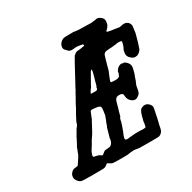

<svg xmlns="http://www.w3.org/2000/svg" viewBox="-166 -903 1084 1085"><g transform="rotate(-30 376.5 -360.5)"><path d="M391 -737Q395 -737 424 -737.5Q453 -738 453 -737Q453 -736 463 -735Q468 -735 472 -734Q476 -733 505 -733Q534 -733 546 -732Q558 -731 563 -732Q584 -735 589 -735L596 -737Q596 -737 598 -737Q600 -737 603 -736.5Q606 -736 608 -736Q617 -733 628 -723Q634 -718 636 -710Q639 -700 636 -689Q634 -676 630 -671Q623 -660 616 -654Q610 -650 610 -647Q610 -643 620 -641Q626 -641 626.5 -640Q627 -639 652 -636Q663 -635 684 -631Q687 -630 689 -631Q692 -632 701 -633Q707 -634 709 -635Q713 -635 722 -635Q723 -635 724.5 -634.5Q726 -634 728 -634Q731 -634 737 -629L740 -628L743 -625Q749 -619 751.5 -611.5Q754 -604 753 -596Q751 -584 749 -567Q748 -561 748 -558Q748 -555 743 -539Q738 -523 737.5 -519.5Q737 -516 735 -510Q733 -504 731 -497Q724 -474 721 -467Q717 -459 708 -451Q700 -445 693 -442Q689 -441 681.5 -440.5Q674 -440 670 -442Q661 -445 652 -454Q645 -460 641 -468Q636 -479 639 -495Q643 -514 645 -514Q646 -514 649 -522Q650 -527 651 -528Q653 -530 656 -544Q658 -552 658 -553Q658 -556 654 -558Q647 -560 638 -560Q628 -560 615 -557Q612 -557 603 -556Q594 -555 593.5 -554.5Q593 -554 576 -554Q552 -553 545 -548.5Q538 -544 535.5 -538Q533 -532 527 -511Q525 -503 523 -496.5Q521 -490 519.5 -484.5Q518 -479 516 -471.5Q514 -464 512 -456Q508 -441 506 -440Q506 -439 506 -438.5Q506 -438 505 -437Q504 -436 502.5 -431.5Q501 -427 498 -420Q489 -398 488 -395Q486 -387 490 -385Q492 -384 507.5 -383.5Q523 -383 527 -384Q536 -385 539 -388Q540 -389 541 -389Q544 -389 546 -395Q547 -398 547 -398Q550 -401 552 -410Q553 -414 552 -414Q550 -415 558 -427Q567 -440 581 -445Q592 -449 593 -447Q594 -445 603 -445Q607 -445 611 -444Q616 -441 623 -434Q630 -427 633 -421Q640 -407 635 -389Q634 -386 632 -377Q628 -358 624 -351Q622 -347 621 -344Q615 -322 608 -309Q604 -302 602 -291Q601 -287 600 -278Q597 -260 592 -252Q585 -242 571 -235Q566 -232 562 -232Q551 -231 539 -239Q529 -246 524 -255Q518 -264 517 -278Q517 -287 516 -289Q514 -294 509 -297Q505 -300 492 -300Q479 -300 473 -295Q465 -289 461 -275Q454 -251 449 -232Q447 -225 445.5 -221.5Q444 -218 443 -212Q438 -190 435 -188Q431 -185 428 -170Q428 -165 426 -160Q424 -155 423 -150.5Q422 -146 421 -143.5Q420 -141 417 -133Q410 -111 401 -92Q397 -82 396 -76Q395 -68 396 -66Q398 -63 406 -61Q410 -61 414.5 -61.5Q419 -62 427 -63Q434 -64 438 -64Q463 -67 492 -66Q507 -65 516.5 -65Q526 -65 528 -66Q530 -67 531.5 -69.5Q533 -72 533 -74Q533 -76 533.5 -78.5Q534 -81 534 -81.5Q534 -82 535 -85Q536 -88 536 -89Q536 -90 536 -93L537 -101V-102Q537 -103 539 -110Q541 -117 542 -121Q543 -125 545 -133Q551 -155 557 -163Q562 -171 564 -171Q564 -171 568 -173.5Q572 -176 573 -176Q574 -176 577 -177Q580 -179 588 -179Q603 -179 614 -168Q621 -162 625 -152Q628 -141 623 -124Q620 -113 617 -95Q615 -83 614 -78.5Q613 -74 611 -68Q609 -56 605 -43Q604 -40 603 -33Q600 -16 597.5 -9.5Q595 -3 590 3Q581 13 569 16Q561 17 495 17Q442 17 440.5 16.5Q439 16 438 16Q437 15 413 12Q406 11 403 12Q374 14 369 16Q367 17 327 17Q278 17 268 15Q260 13 249 5Q246 2 243 1Q240 -1 235 3Q228 9 223 12Q215 16 204.5 16.5Q194 17 137 17Q70 17 63 14Q48 8 39 -9Q34 -16 34 -25Q34 -32 35 -36Q38 -49 51 -60L61 -66L66 -67Q73 -68 81 -69Q85 -69 88 -70Q92 -72 96 -80Q99 -85 100.5 -86.5Q102 -88 105 -93.5Q108 -99 108.5 -99Q109 -99 110.5 -101.5Q112 -104 113 -105.5Q114 -107 115 -108.5Q116 -110 117 -111.5Q118 -113 118.5 -114.5Q119 -116 120.5 -118Q122 -120 123.5 -123.5Q125 -127 125 -128Q127 -133 127 -134Q127 -134 128.5 -137Q130 -140 129.5 -140Q129 -140 130.5 -142Q132 -144 132.5 -146.5Q133 -149 135 -153Q137 -157 137 -159.5Q137 -162 144 -173Q150 -184 163 -209V-210L164 -212L191 -259Q193 -259 196 -264Q197 -266 198 -267Q201 -270 203 -276Q204 -279 205 -282Q208 -289 207 -289Q207 -289 207.5 -290Q208 -291 209 -293Q210 -295 211 -297Q216 -307 219 -312Q223 -319 226 -326Q238 -347 244 -357Q247 -364 255 -379Q263 -393 277 -418Q290 -443 291 -443Q292 -443 293 -445Q294 -447 293.5 -447.5Q293 -448 300.5 -461.5Q308 -475 314.5 -487Q321 -499 329 -514Q340 -534 368 -586Q379 -606 383 -612Q384 -614 385.5 -616.5Q387 -619 388 -620Q389 -621 390 -621Q390 -620 394.5 -624.5Q399 -629 399 -628.5Q399 -628 402 -630Q405 -632 405.5 -632Q406 -632 408 -632Q410 -634 420 -634Q427 -634 432 -635Q448 -638 455 -639Q459 -640 460 -640Q462 -641 461 -645Q460 -651 453 -651Q449 -652 445 -653Q440 -654 423 -656Q419 -657 405 -655Q388 -653 380 -655Q377 -656 376 -657Q373 -657 369 -660V-661L362 -668Q359 -670 356 -674Q353 -678 352 -679Q349 -681 348 -691Q348 -704 355 -715Q361 -724 370 -730Q379 -736 391 -737ZM430 -501Q429 -506 422 -497Q415 -487 411 -478Q409 -475 407 -471.5Q405 -468 402 -463Q387 -436 383 -429Q381 -426 378.5 -420.5Q376 -415 373 -412Q369 -408 362 -396Q357 -389 359 -386Q360 -385 371 -385Q398 -384 396 -387Q396 -387 396.5 -387.5Q397 -388 397 -388Q400 -388 402 -392Q403 -393 403 -395Q403 -397 402 -397H401L402 -399Q405 -403 408 -411Q415 -437 416 -441Q416 -443 419 -450Q432 -494 430 -501ZM330 -305Q315 -306 312 -305Q308 -304 303 -290Q300 -282 297 -275.5Q294 -269 294 -268Q294 -265 289 -256Q286 -251 282 -243.5Q278 -236 276 -232Q274 -228 270 -221Q260 -202 256 -195Q246 -177 244 -176Q243 -176 240 -170Q238 -167 236 -164Q234 -161 229 -153Q219 -134 207 -116Q200 -105 199 -103Q190 -83 190 -77Q190 -72 193 -70Q196 -68 206 -67Q223 -64 233 -57Q239 -51 242 -52Q244 -52 248.5 -56Q253 -60 257.5 -63Q262 -66 263 -67Q266 -70 286 -71Q296 -71 298 -72Q304 -73 309 -78Q314 -82 316 -86Q316 -88 317 -88Q319 -88 323 -103Q325 -110 324 -111Q323 -111 325 -117Q332 -143 336 -156Q337 -160 340 -170Q343 -180 343 -179Q345 -179 348 -190Q350 -197 350 -197Q350 -197 350.5 -198Q351 -199 352 -201Q353 -203 353 -205Q354 -208 354.5 -208Q355 -208 356 -211Q357 -214 357.5 -214.5Q358 -215 358 -215.5Q358 -216 358.5 -217.5Q359 -219 360 -222Q362 -228 366 -237Q367 -240 368 -246Q368 -250 368.5 -251Q369 -252 369 -255Q369 -259 371 -267Q371 -270 371.5 -272.5Q372 -275 372 -277Q373 -280 372 -287Q370 -296 365 -298Q358 -302 346 -303Q341 -304 330 -305Z"/></g></svg>

Font: TT2020 Style E
Style: Italic
Weight: 400
Italic angle: -15°
Version: Version 0.2.000